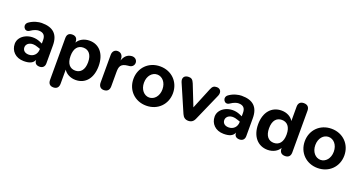

<svg xmlns="http://www.w3.org/2000/svg" viewBox="-43 -1417 4411 2344"><g transform="rotate(20 2162.0 -245.0)"><path d="M215 10C286 10 334 -7 354 -57V-53C354 -12 380 8 420 8C462 8 486 -18 486 -59V-292C486 -435 413 -504 265 -503C228 -503 161 -490 106 -450C47 -409 98 -321 159 -363C204 -394 240 -403 262 -403C323 -403 351 -373 351 -312V-267L319 -281C187 -338 41 -264 41 -152C41 -62 107 10 215 10ZM166 -153C166 -199 221 -246 316 -210L351 -198V-192C351 -128 306 -85 246 -85C194 -85 166 -113 166 -153Z M665 188C710 188 734 161 734 115V-68C763 -21 821 10 888 10C1016 10 1097 -88 1097 -245C1097 -403 1015 -500 888 -500C819 -500 759 -468 732 -418V-427C732 -473 709 -498 664 -498C619 -498 597 -473 597 -427V115C597 161 619 188 665 188ZM846 -96C777 -96 732 -145 732 -245C732 -346 777 -394 846 -394C913 -394 960 -346 960 -245C960 -145 913 -96 846 -96Z M1254 8C1301 8 1326 -19 1326 -66V-250C1326 -322 1338 -364 1430 -373L1450 -375C1492 -380 1511 -413 1508 -444C1504 -479 1474 -501 1437 -499C1373 -494 1342 -452 1324 -401V-419C1324 -465 1298 -498 1253 -498C1217 -498 1188 -472 1188 -425V-66C1188 -19 1213 8 1254 8Z M1806 10C1955 10 2063 -99 2063 -245C2063 -391 1955 -500 1806 -500C1657 -500 1549 -391 1549 -245C1549 -99 1657 10 1806 10ZM1806 -96C1741 -96 1686 -156 1686 -245C1686 -335 1741 -394 1806 -394C1871 -394 1926 -335 1926 -245C1926 -156 1871 -96 1806 -96Z M2352 8C2391 8 2418 -10 2435 -50L2592 -406C2613 -455 2590 -498 2542 -498C2504 -498 2486 -485 2469 -443L2356 -168L2248 -441C2230 -485 2211 -498 2177 -498C2115 -498 2095 -455 2116 -406L2270 -50C2287 -10 2314 8 2352 8Z M2812 10C2883 10 2931 -7 2951 -57V-53C2951 -12 2977 8 3017 8C3059 8 3083 -18 3083 -59V-292C3083 -435 3010 -504 2862 -503C2825 -503 2758 -490 2703 -450C2644 -409 2695 -321 2756 -363C2801 -394 2837 -403 2859 -403C2920 -403 2948 -373 2948 -312V-267L2916 -281C2784 -338 2638 -264 2638 -152C2638 -62 2704 10 2812 10ZM2763 -153C2763 -199 2818 -246 2913 -210L2948 -198V-192C2948 -128 2903 -85 2843 -85C2791 -85 2763 -113 2763 -153Z M3383 10C3452 10 3511 -22 3538 -72V-64C3538 -17 3563 8 3609 8C3654 8 3679 -17 3679 -64V-607C3679 -653 3653 -678 3607 -678C3562 -678 3537 -653 3537 -607V-420C3509 -469 3451 -500 3383 -500C3255 -500 3169 -403 3169 -245C3169 -88 3256 10 3383 10ZM3425 -96C3357 -96 3311 -145 3311 -245C3311 -346 3357 -394 3425 -394C3493 -394 3539 -346 3539 -245C3539 -145 3493 -96 3425 -96Z M4032 10C4181 10 4289 -99 4289 -245C4289 -391 4181 -500 4032 -500C3883 -500 3775 -391 3775 -245C3775 -99 3883 10 4032 10ZM4032 -96C3967 -96 3912 -156 3912 -245C3912 -335 3967 -394 4032 -394C4097 -394 4152 -335 4152 -245C4152 -156 4097 -96 4032 -96Z"/></g></svg>

Font: SN Pro
Style: Bold
Weight: 700
Designer: Tobias Whetton
Foundry: Supernotes
Version: Version 1.003;Glyphs 3.3 (3324)